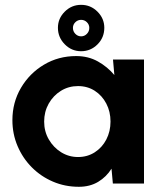

<svg xmlns="http://www.w3.org/2000/svg" viewBox="-20 -740 660 774"><path d="M435.5 -500H560.5V0H435L429.5 -60Q409 -27 375.8 -7Q342.5 13 298 13Q242 13 193.5 -7.8Q145 -28.5 108.2 -65.5Q71.5 -102.5 50.8 -151.2Q30 -200 30 -255.5Q30 -327 64.5 -385.8Q99 -444.5 157.2 -479.2Q215.5 -514 287 -514Q336 -514 374.8 -492.2Q413.5 -470.5 441 -437.5ZM294.5 -107Q332.5 -107 362.2 -126.2Q392 -145.5 408.8 -178Q425.5 -210.5 425.5 -250Q425.5 -290 408.5 -322.5Q391.5 -355 362 -374Q332.5 -393 294.5 -393Q256.5 -393 225.5 -373.8Q194.5 -354.5 176.2 -322Q158 -289.5 158 -250Q158 -210 176.8 -177.8Q195.5 -145.5 226.5 -126.2Q257.5 -107 294.5 -107ZM307 -533.5Q268.5 -533.5 241 -561.5Q213.5 -589.5 213.5 -628Q213.5 -665.5 241 -693Q268.5 -720.5 307 -720.5Q345.5 -720.5 373 -693Q400.5 -665.5 400.5 -628Q400.5 -588.5 373 -561Q345.5 -533.5 307 -533.5ZM307 -593.5Q320.5 -593.5 330.2 -603.5Q340 -613.5 340 -627.5Q340 -641 330.2 -650.5Q320.5 -660 307 -660Q293.5 -660 283.8 -650.5Q274 -641 274 -627.5Q274 -613.5 283.8 -603.5Q293.5 -593.5 307 -593.5Z"/></svg>

Font: Urbanist
Style: Bold
Weight: 700
Designer: Corey Hu
Foundry: Corey Hu
Version: Version 1.330; ttfautohint (v1.8.4.7-5d5b)